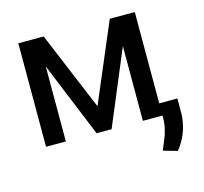

<svg xmlns="http://www.w3.org/2000/svg" viewBox="-106 -665 1040 978"><g transform="rotate(-15 414.0 -176.0)"><path d="M377.9 -131.8Q421.9 -235.4 553.7 -545.9Q576.2 -545.9 645.5 -545.9Q587.9 -409.2 417 0Q397.5 0 337.9 0Q282.2 -136.7 114.3 -545.9Q136.7 -545.9 205.1 -545.9Q248 -442.4 377.9 -131.8ZM175.8 -545.9Q175.8 -409.2 175.8 0Q149.4 0 71.3 0Q71.3 -136.7 71.3 -545.9Q97.7 -545.9 175.8 -545.9ZM582 0Q582 -136.7 582 -545.9Q608.4 -545.9 685.5 -545.9Q685.5 -409.2 685.5 0Q660.2 0 582 0ZM781.2 -64.5Q781.2 -46.9 781.2 7.8Q781.2 42 773.4 74.2Q765.6 107.4 751 137.7Q735.4 168 714.8 194.3Q689.5 187.5 640.6 172.9Q652.3 146.5 662.1 121.1Q672.9 95.7 678.7 69.3Q685.5 42 685.5 11.7Q685.5 -13.7 685.5 -64.5Q710 -64.5 781.2 -64.5Z"/></g></svg>

Font: DeepSea
Style: Medium
Weight: 500
Designer: Stem
Version: Version 3.019;git-0a5106e0b